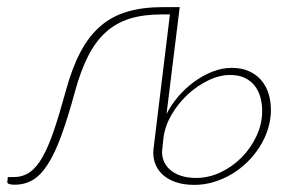

<svg xmlns="http://www.w3.org/2000/svg" viewBox="-27 -513 832 539"><path d="M477.5 -493 440.5 -193Q453 -218 473 -241.5Q493 -265 517.5 -283Q542 -301 569.2 -311.8Q596.5 -322.5 623.5 -322.5Q651 -322.5 671.8 -313.2Q692.5 -304 706.2 -288Q720 -272 726.8 -250.5Q733.5 -229 733.5 -204Q733.5 -177 725.2 -150.8Q717 -124.5 702.2 -101.2Q687.5 -78 667.5 -58.2Q647.5 -38.5 623.5 -24.2Q599.5 -10 573 -2Q546.5 6 519 6Q488 6 465.5 -2Q443 -10 428.5 -23.8Q414 -37.5 407.8 -56Q401.5 -74.5 404 -95.5L450 -472.5H426.5Q376 -472.5 337.8 -460.8Q299.5 -449 270.5 -423Q241.5 -397 220.5 -355.8Q199.5 -314.5 183.5 -256Q163.5 -182.5 145.2 -132.5Q127 -82.5 107.2 -51.8Q87.5 -21 65 -7.8Q42.5 5.5 14 5.5Q-7.5 5.5 -6.5 -2.5L-5 -16H12Q37 -16 56.5 -29.5Q76 -43 92.5 -72.2Q109 -101.5 124.5 -147.2Q140 -193 157.5 -257Q175 -321.5 198.5 -366.2Q222 -411 254.5 -439.2Q287 -467.5 330.2 -480.2Q373.5 -493 430.5 -493ZM428.5 -94Q426.5 -77.5 432 -62.8Q437.5 -48 449.8 -37Q462 -26 480.5 -19.8Q499 -13.5 524 -13.5Q559 -13.5 592.2 -29.2Q625.5 -45 651.5 -71.2Q677.5 -97.5 693.2 -131.5Q709 -165.5 709 -202Q709 -221.5 704 -239.8Q699 -258 688.2 -272Q677.5 -286 660.5 -294.2Q643.5 -302.5 619 -302.5Q589 -302.5 557.5 -287.2Q526 -272 499.5 -247.2Q473 -222.5 454.5 -190.8Q436 -159 432 -126.5Z"/></svg>

Font: Lato Thin
Style: Italic
Weight: 200
Italic angle: -7°
Designer: Lukasz Dziedzic
Foundry: tyPoland Lukasz Dziedzic
Version: Version 2.007; 2014-02-27